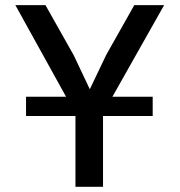

<svg xmlns="http://www.w3.org/2000/svg" viewBox="-20 -718 690 738"><path d="M270 0V-272H80.1V-346.2H233.9L39.1 -698.2H154.8L263.2 -505.9L325.2 -375L388.2 -506.8L496.1 -698.2H610.8L412.1 -346.2H566.9V-272H376V0Z"/></svg>

Font: Azeret Mono
Style: Regular
Weight: 400
Designer: Martin Vácha
Foundry: Displaay
Version: Version 1.002